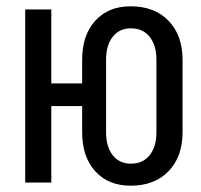

<svg xmlns="http://www.w3.org/2000/svg" viewBox="-20 -580 640 610"><path d="M395 10Q324 10 282.5 -36Q241 -82 241 -160V-243H143V0H60V-550H143V-315H241V-390Q241 -468 282.5 -514Q324 -560 395 -560Q471 -560 515.5 -514Q560 -468 560 -390V-160Q560 -82 515.5 -36Q471 10 395 10ZM396 -60Q434 -60 455.5 -87Q477 -114 477 -160V-390Q477 -436 455.5 -463Q434 -490 396 -490Q359 -490 338 -463Q317 -436 317 -390V-160Q317 -114 338 -87Q359 -60 396 -60Z"/></svg>

Font: JetBrainsMonoNL NFM
Style: Regular
Weight: 400
Monospace: yes
Designer: Philipp Nurullin, Konstantin Bulenkov
Foundry: JetBrains
Version: Version 2.304; ttfautohint (v1.8.4.7-5d5b);Nerd Fonts 3.3.0